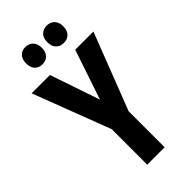

<svg xmlns="http://www.w3.org/2000/svg" viewBox="-283 -976 1037 1037"><g transform="rotate(-45 236.0 -457.5)"><path d="M237 -429 333 -714H472L302 -275V0H169V-271L0 -714H140ZM93 -849Q93 -881 109.5 -898Q126 -915 152 -915Q180 -915 196.5 -897.5Q213 -880 213 -849Q213 -818 196.5 -800.5Q180 -783 152 -783Q126 -783 109.5 -800Q93 -817 93 -849ZM255 -849Q255 -881 272 -898Q289 -915 316 -915Q344 -915 360.5 -897.5Q377 -880 377 -849Q377 -818 360.5 -800.5Q344 -783 316 -783Q288 -783 271.5 -800.5Q255 -818 255 -849Z"/></g></svg>

Font: Noto Sans Sinhala UI ExtraCondensed
Style: Bold
Weight: 700
Width: 2
Designer: Jelle Bosma - Monotype Design Team
Foundry: Monotype Imaging Inc.
Version: Version 2.006; ttfautohint (v1.8.4.7-5d5b)